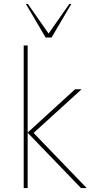

<svg xmlns="http://www.w3.org/2000/svg" viewBox="-20 -952 499 972"><path d="M150 -279 393 -500H360L120 -281V-722H100V0H120V-280L390 0H419ZM211 -762H241L341 -932H331L226 -782L121 -932H111Z"/></svg>

Font: Perun Thin
Style: Regular
Weight: 100
Foundry: Copyright (c) Stefan Peev, Context Ltd, 2016
Version: Version 1.089